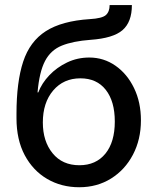

<svg xmlns="http://www.w3.org/2000/svg" viewBox="-20 -748 639 779"><path d="M301.3 11.7Q229 11.7 171.4 -22Q113.8 -55.7 80.3 -118.4Q46.9 -181.2 46.9 -268.6V-286.1Q46.9 -415.5 74 -497.8Q101.1 -580.1 166 -621.6Q231 -663.1 344.2 -670.4Q394.5 -673.3 409.7 -687Q424.8 -700.7 424.8 -727.5H515.1Q515.1 -658.7 477.1 -625.7Q439 -592.8 347.2 -586.4Q275.9 -581.1 231 -563Q186 -544.9 162.8 -500.7Q139.6 -456.5 132.3 -373H135.3Q149.4 -410.2 179.9 -442.4Q210.4 -474.6 252.2 -494.6Q293.9 -514.6 342.3 -514.6Q400.9 -514.6 448.5 -481.4Q496.1 -448.2 523.9 -390.6Q551.8 -333 551.8 -259.8Q551.8 -182.1 519.5 -120.6Q487.3 -59.1 430.7 -23.7Q374 11.7 301.3 11.7ZM302.2 -77.6Q369.1 -77.6 407.5 -124.5Q445.8 -171.4 445.8 -254.9Q445.8 -336.9 409.2 -383.5Q372.6 -430.2 306.2 -430.2Q237.8 -430.2 195.8 -380.9Q153.8 -331.5 153.8 -251Q153.8 -174.8 193.4 -126.2Q232.9 -77.6 302.2 -77.6Z"/></svg>

Font: Inter Medium
Style: Regular
Weight: 500
Designer: Rasmus Andersson
Foundry: rsms
Version: Version 4.001;git-9221beed3